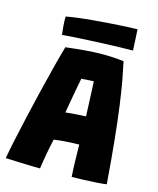

<svg xmlns="http://www.w3.org/2000/svg" viewBox="-125 -933 842 1026"><g transform="rotate(15 296.0 -419.5)"><path d="M196 7.5Q183 7.5 158.5 7Q134 6.5 105.2 5.5Q76.5 4.5 49.5 3.2Q22.5 2 5 1.5Q11.5 -37.5 24.5 -98.8Q37.5 -160 54.2 -233.2Q71 -306.5 89.2 -382.8Q107.5 -459 125.5 -529Q143.5 -599 159 -653Q216.5 -660 267.2 -664.2Q318 -668.5 365.5 -668.5Q422 -668.5 479 -661.5Q488.5 -617.5 498.8 -562Q509 -506.5 519.5 -430.2Q530 -354 540.8 -249.2Q551.5 -144.5 562.5 -3Q544 0 509.5 2.2Q475 4.5 437.2 6Q399.5 7.5 371 7.5Q368.5 -28 367.2 -77.2Q366 -126.5 365.5 -170Q339 -169.5 310.5 -168Q282 -166.5 259 -164.2Q236 -162 226.5 -160Q216 -113.5 207.8 -67.2Q199.5 -21 196 7.5ZM249.5 -316.5Q258.5 -318 280.2 -319.8Q302 -321.5 325.2 -323Q348.5 -324.5 361.5 -324.5Q361 -334 360 -361.5Q359 -389 357.5 -422Q356 -455 354.8 -481.8Q353.5 -508.5 353 -516.5Q346 -516.5 331.5 -515.8Q317 -515 303.5 -514Q290 -513 285 -512.5Q282 -497 277 -471.2Q272 -445.5 266.8 -416Q261.5 -386.5 256.8 -359.8Q252 -333 249.5 -316.5ZM513 -729.5Q486 -729.5 439 -728.2Q392 -727 335.8 -724.5Q279.5 -722 224 -719Q168.5 -716 124.5 -712Q121.5 -738 119.5 -762.8Q117.5 -787.5 118 -812Q142.5 -817 182 -822Q221.5 -827 267.5 -831Q313.5 -835 359.2 -838.2Q405 -841.5 443.8 -843.5Q482.5 -845.5 507 -845.5Z"/></g></svg>

Font: Grandstander ExtraBold
Style: Regular
Weight: 800
Designer: Tyler Finck
Foundry: Etcetera Type Co
Version: Version 1.200; ttfautohint (v1.8.3)